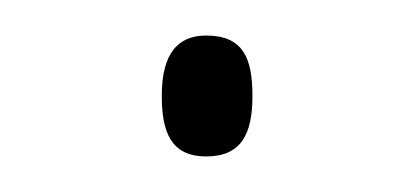

<svg xmlns="http://www.w3.org/2000/svg" viewBox="-20 -382 232 108"><path d="M71 -328C71 -308 76 -294 96 -294C116 -294 122 -307 122 -328C122 -349 117 -362 96 -362C76 -362 71 -346 71 -328Z"/></svg>

Font: Noto Sans Thai Cond Thin
Style: Regular
Weight: 100
Width: 3
Designer: Monotype Design Team
Foundry: Monotype Imaging Inc.
Version: Version 2.002